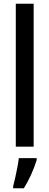

<svg xmlns="http://www.w3.org/2000/svg" viewBox="-20 -780 262 1021"><path d="M159 0H64V-760H159ZM175 71Q164 108 145.5 148.5Q127 189 107 221H50V210Q55 192 61 164.5Q67 137 72.5 109Q78 81 80 61H175Z"/></svg>

Font: Noto Sans Telugu ExtraCondensed Medium
Style: Regular
Weight: 500
Width: 2
Designer: Jelle Bosma - Monotype Design Team
Foundry: Monotype Imaging Inc.
Version: Version 2.005; ttfautohint (v1.8.4.7-5d5b)